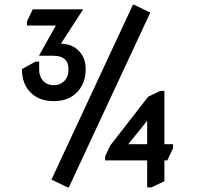

<svg xmlns="http://www.w3.org/2000/svg" viewBox="-20 -777 853 816"><path d="M73.2 -483.4 130.9 -515.1H146.5V-481Q146.5 -453.6 161.1 -436Q178.7 -415 209 -415Q237.8 -415 256.3 -436Q271 -452.6 271 -482.9Q271 -507.8 259.8 -521Q243.7 -539.6 207 -540H145.5L217.3 -668.5H94.7V-686L119.1 -737.3H333.5L239.3 -591.8Q281.2 -589.4 305.7 -569.3Q344.2 -537.6 344.2 -484.4Q344.2 -422.9 307.6 -385Q271 -347.2 208.5 -347.2Q146 -347.2 109.4 -384.3Q73.2 -421.4 73.2 -483.4ZM524.9 -164.1H605.5V-263.7ZM605.5 19.5V-95.2H426.8V-112.8L448.2 -158.2L609.9 -366.2L661.1 -390.6H678.7V-164.1H715.3V-146.5L690.9 -95.2H678.7V-6.8L623 19.5ZM267.6 19.5 198.7 -13.7 544.9 -756.8H549.8L618.7 -723.6L272.5 19.5Z"/></svg>

Font: Nova Round
Style: Book
Weight: 400
Version: Version 2.000